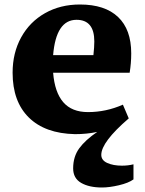

<svg xmlns="http://www.w3.org/2000/svg" viewBox="-20 -582 645 853"><path d="M563 -345Q563 -301 556 -259H216Q223 -172 261 -128Q299 -84 371 -84Q451 -84 526 -117L552 -56Q430 49 430 106Q430 130 456.5 142Q483 154 522 154Q549 154 573 148V215Q551 231 508.5 241Q466 251 433 251Q376 251 340.5 230.5Q305 210 305 166Q305 114 332 77Q359 40 412 4Q366 14 313 14Q180 11 108 -60Q36 -131 36 -259Q36 -347 74 -416Q112 -485 180 -523.5Q248 -562 335 -562Q446 -562 504.5 -506.5Q563 -451 563 -345ZM216 -337H395Q399 -373 399 -398Q399 -494 320 -494Q229 -494 216 -337Z"/></svg>

Font: Martel Heavy
Style: Regular
Weight: 900
Designer: Dan Reynolds
Foundry: Dan Reynolds
Version: Version 1.001; ttfautohint (v1.1) -l 5 -r 5 -G 72 -x 0 -D la